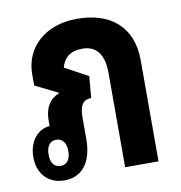

<svg xmlns="http://www.w3.org/2000/svg" viewBox="-69 -635 667 708"><g transform="rotate(-10 264.0 -280.5)"><path d="M117 9C179 9 222 -35 222 -128V-207C222 -245 230 -273 266 -273L273 -354L186 -401C195 -436 219 -458 265 -458C319 -458 345 -420 345 -354V0H470V-379C470 -506 387 -570 265 -570C145 -570 67 -497 67 -397V-355L152 -313V-311C117 -297 97 -267 97 -218V-198C49 -194 18 -151 18 -95C18 -35 54 9 117 9ZM112 -46C87 -46 75 -65 75 -95C75 -124 87 -144 112 -144C136 -144 149 -125 149 -95C149 -65 136 -46 112 -46Z"/></g></svg>

Font: Noto Sans Thai Looped ExtraCondensed
Style: Bold
Weight: 700
Width: 2
Designer: Sasikarn Vongin, Ben Mitchell
Foundry: The Fontpad Ltd
Version: Version 1.001